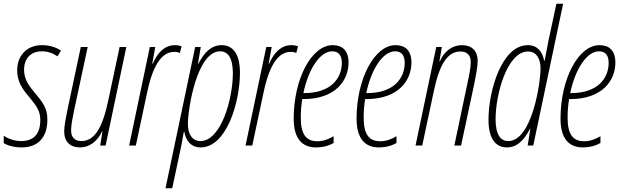

<svg xmlns="http://www.w3.org/2000/svg" viewBox="-35 -780 3335 1029"><path d="M81 10C168 10 219 -43 219 -139C219 -202 193 -233 147 -288C111 -331 94 -363 94 -407C94 -466 130 -505 189 -505C228 -505 254 -491 273 -478L292 -509C270 -523 238 -538 190 -538C106 -538 57 -479 57 -404C57 -343 84 -304 120 -262C162 -211 181 -184 181 -137C181 -65 148 -24 79 -24C40 -24 5 -38 -15 -53V-13C2 -2 37 10 81 10Z M394 10C444 10 487 -22 512 -76H514L502 0H531L642 -528H606L545 -241C515 -98 473 -24 401 -24C367 -24 346 -43 346 -81C346 -113 355 -151 362 -188L435 -528H398L327 -194C319 -155 309 -105 309 -76C309 -19 342 10 394 10Z M657 0H693L753 -282C773 -378 812 -502 898 -502C911 -502 921 -500 929 -496L938 -532C930 -535 918 -538 903 -538C850 -538 810 -501 784 -439H781L797 -528H768Z M852 229H888L930 32C938 -2 944 -41 950 -73H953C961 -26 989 10 1040 10C1180 10 1251 -234 1251 -390C1251 -487 1216 -538 1153 -538C1098 -538 1060 -500 1028 -438H1026L1041 -528H1011ZM1039 -24C996 -24 972 -60 972 -116C972 -196 1020 -505 1145 -505C1186 -505 1213 -470 1213 -387C1213 -251 1150 -24 1039 -24Z M1281 0H1317L1377 -282C1397 -378 1436 -502 1522 -502C1535 -502 1545 -500 1553 -496L1562 -532C1554 -535 1542 -538 1527 -538C1474 -538 1434 -501 1408 -439H1405L1421 -528H1392Z M1658 10C1698 10 1730 0 1753 -14V-50C1726 -34 1698 -23 1666 -23C1604 -23 1577 -62 1577 -150C1577 -187 1580 -219 1585 -249H1592C1760 -249 1833 -346 1833 -445C1833 -510 1799 -538 1748 -538C1635 -538 1539 -358 1539 -144C1539 -40 1582 10 1658 10ZM1595 -281H1591C1617 -407 1679 -505 1745 -505C1781 -505 1797 -482 1797 -443C1797 -363 1741 -281 1595 -281Z M1995 10C2035 10 2067 0 2090 -14V-50C2063 -34 2035 -23 2003 -23C1941 -23 1914 -62 1914 -150C1914 -187 1917 -219 1922 -249H1929C2097 -249 2170 -346 2170 -445C2170 -510 2136 -538 2085 -538C1972 -538 1876 -358 1876 -144C1876 -40 1919 10 1995 10ZM1932 -281H1928C1954 -407 2016 -505 2082 -505C2118 -505 2134 -482 2134 -443C2134 -363 2078 -281 1932 -281Z M2192 0H2228L2289 -287C2319 -431 2361 -504 2433 -504C2467 -504 2488 -485 2488 -448C2488 -416 2479 -375 2471 -338L2400 0H2436L2507 -332C2515 -372 2525 -423 2525 -453C2525 -510 2491 -538 2441 -538C2389 -538 2346 -506 2322 -451H2320L2333 -528H2303Z M2681 10C2737 10 2773 -28 2805 -89H2807L2793 0H2823L2983 -760H2947L2904 -560C2897 -526 2890 -488 2884 -455H2881C2873 -503 2844 -538 2794 -538C2653 -538 2583 -292 2583 -138C2583 -42 2618 10 2681 10ZM2689 -24C2648 -24 2621 -58 2621 -141C2621 -275 2683 -504 2795 -504C2838 -504 2862 -468 2862 -413C2862 -336 2816 -24 2689 -24Z M3088 10C3128 10 3160 0 3183 -14V-50C3156 -34 3128 -23 3096 -23C3034 -23 3007 -62 3007 -150C3007 -187 3010 -219 3015 -249H3022C3190 -249 3263 -346 3263 -445C3263 -510 3229 -538 3178 -538C3065 -538 2969 -358 2969 -144C2969 -40 3012 10 3088 10ZM3025 -281H3021C3047 -407 3109 -505 3175 -505C3211 -505 3227 -482 3227 -443C3227 -363 3171 -281 3025 -281Z"/></svg>

Font: Noto Sans ExtraCondensed ExtraLight
Style: Italic
Weight: 200
Width: 2
Italic angle: -12°
Designer: Monotype Design Team
Foundry: Monotype Imaging Inc.
Version: Version 2.013